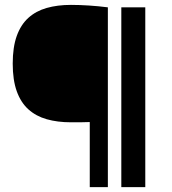

<svg xmlns="http://www.w3.org/2000/svg" viewBox="-20 -765 703 785"><path d="M421 0H347V-266Q324 -265 307 -265Q290 -265 270 -265Q215 -265 171 -277.5Q127 -290 96 -318Q65 -346 48.5 -392Q32 -438 32 -505Q32 -572 48.5 -618Q65 -664 96 -692Q127 -720 171 -732.5Q215 -745 270 -745Q304 -745 343 -742.5Q382 -740 421 -735ZM574 0H476V-735H574Z"/></svg>

Font: Encode Sans Normal
Style: Bold
Weight: 700
Designer: Pablo Impallari, Andres Torresi
Foundry: Pablo Impallari, Andres Torresi
Version: Version 1.000; ttfautohint (v1.00) -l 8 -r 50 -G 200 -x 14 -